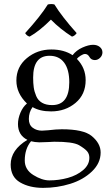

<svg xmlns="http://www.w3.org/2000/svg" viewBox="-20 -681 540 939"><path d="M246.1 -659.2Q283.2 -599.1 355 -519Q345.2 -504.9 332 -502Q273.9 -539.1 229 -585Q172.9 -528.8 125 -502Q111.8 -504.9 103 -519Q179.2 -603 213.9 -659.2Q231.9 -663.1 246.1 -659.2ZM318.8 -278.8Q318.8 -340.8 293.9 -374.5Q269 -408.2 222.2 -408.2Q142.1 -408.2 142.1 -301.8Q142.1 -273.9 145 -253.4Q147.9 -232.9 157 -211.4Q166 -189.9 185.5 -178.5Q205.1 -167 234.9 -167Q318.8 -167 318.8 -278.8ZM131.8 9.8Q101.1 46.9 101.1 104Q101.1 148.9 143.1 175Q185.1 201.2 221.2 201.2Q268.1 201.2 312 189Q356 176.8 386.5 150.9Q417 125 417 90.8Q417 71.8 406 58.8Q395 45.9 366.2 28.8Q335.4 11.7 245.1 12.2Q240.2 12.2 215.1 13.7Q189.9 15.1 171.9 15.1Q149.9 14.6 131.8 9.8ZM443.8 -387.2Q424.8 -387.2 416 -404.8Q408.2 -417 396 -417Q387.2 -417 374.5 -408.9Q361.8 -400.9 356 -393.1Q398.9 -349.1 398.9 -289.1Q398.9 -219.2 349.4 -177.7Q299.8 -136.2 230 -136.2Q174.8 -136.2 139.2 -157.2Q121.1 -132.3 121.1 -99.1Q121.1 -70.3 140.1 -56.2Q159.2 -42 185.1 -42L214.8 -43.9Q254.9 -48.8 282.2 -48.8Q388.2 -48.8 428.2 -16.1Q472.2 20 472.2 64.9Q472.2 116.7 429.7 157.5Q387.2 198.2 323.5 218Q259.8 237.8 190.9 237.8Q124 237.8 78.1 210.9Q32.2 184.1 32.2 124Q32.2 52.2 113.8 2.9Q67.9 -20 67.9 -74.2Q67.9 -101.1 79.8 -129.6Q91.8 -158.2 111.8 -174.8Q60.1 -224.6 60.1 -287.1Q60.1 -354 111.1 -396.5Q162.1 -439 231 -439Q293 -439 335 -411.1Q353 -435.1 383.1 -448.5Q413.1 -461.9 435.1 -461.9Q455.1 -461.9 468 -451.4Q481 -440.9 481 -424.8Q481 -409.7 469.5 -398.4Q458 -387.2 443.8 -387.2Z"/></svg>

Font: Linux Libertine
Style: Regular
Weight: 400
Designer: Philipp H. Poll
Foundry: Philipp H. Poll
Version: Version 5.3.0 ; ttfautohint (v0.9)